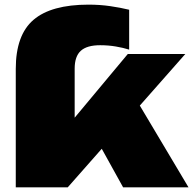

<svg xmlns="http://www.w3.org/2000/svg" viewBox="-20 -808 833 828"><path d="M302 -197 234 -219 531 -575H779L272 0H48V-511Q48 -657 124.5 -722.5Q201 -788 362 -788Q411 -788 455.5 -781.5Q500 -775 537 -766V-594Q512 -602 479.5 -607.5Q447 -613 412 -613Q355 -613 328.5 -589Q302 -565 302 -512ZM357 -278 553 -403 793 0H511Z"/></svg>

Font: Unbounded Black
Style: Regular
Weight: 900
Designer: Luke Prowse, Jean-Baptiste Morizot, Fátima Lázaro, Florian Runge
Foundry: NaN
Version: Version 1.701;gftools[0.9.28.dev5+ged2979d]